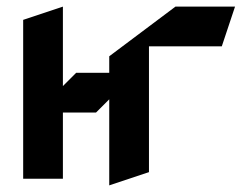

<svg xmlns="http://www.w3.org/2000/svg" viewBox="-20 -540 740 580"><path d="M430 -20V-400H650L690 -520H510L310 -370V-320H210L170 -280V-520L50 -480V0H170V-200H270L310 -240V20Z"/></svg>

Font: Abibas
Style: Medium
Weight: 500
Version: Version 0.3